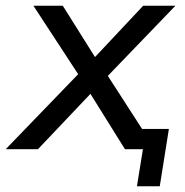

<svg xmlns="http://www.w3.org/2000/svg" viewBox="-51 -523 647 673"><path d="M-31 0 223 -263 66 -503H169L282 -323L451 -503H564L327 -257L447 -71H541L509 130H429L450 0H387L266 -194L82 0Z"/></svg>

Font: Mulish Medium
Style: Italic
Weight: 500
Italic angle: -9°
Designer: Vernon Adams
Foundry: Vernon Adams
Version: Version 3.603; ttfautohint (v1.8.3)